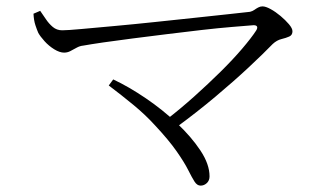

<svg xmlns="http://www.w3.org/2000/svg" viewBox="-20 -625 1040 602"><path d="M502 -250Q546 -284 589.5 -323Q633 -362 671.5 -400Q710 -438 739 -472Q768 -506 783 -529Q788 -537 786 -541.5Q784 -546 775 -546Q750 -544 707.5 -540.5Q665 -537 612.5 -531Q560 -525 504 -518Q448 -511 396.5 -504.5Q345 -498 304 -492Q263 -486 241 -482Q230 -481 219.5 -475Q209 -469 200 -464.5Q191 -460 181 -460Q167 -460 150 -470.5Q133 -481 119.5 -496Q106 -511 100 -522Q96 -531 91 -546Q86 -561 85 -582L106 -591Q114 -580 123.5 -565.5Q133 -551 145.5 -540.5Q158 -530 175 -530Q191 -530 235 -534Q279 -538 339.5 -543.5Q400 -549 466 -556Q532 -563 593.5 -569.5Q655 -576 700.5 -581Q746 -586 764 -588Q772 -590 777.5 -594Q783 -598 789.5 -601.5Q796 -605 803 -605Q813 -605 828.5 -596.5Q844 -588 859.5 -575Q875 -562 886 -549Q897 -536 897 -527Q897 -515 887 -510.5Q877 -506 862.5 -502.5Q848 -499 835 -487Q807 -458 760.5 -414.5Q714 -371 655 -321.5Q596 -272 529 -223ZM609 -43Q598 -43 590 -55.5Q582 -68 570 -92Q558 -116 533.5 -151Q509 -186 466 -232Q436 -265 399 -295.5Q362 -326 321 -357L335 -376Q384 -353 437 -317Q490 -281 535 -238.5Q580 -196 608.5 -153Q637 -110 637 -72Q637 -59 628.5 -51Q620 -43 609 -43Z"/></svg>

Font: Noto Serif SC ExtraLight Light
Style: Regular
Weight: 300
Version: Version 2.002-H1;hotconv 1.1.0;makeotfexe 2.6.0